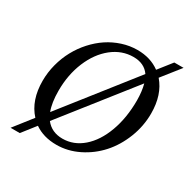

<svg xmlns="http://www.w3.org/2000/svg" viewBox="-195 -1001 1210 1235"><g transform="rotate(30 410.0 -383.0)"><path d="M504.9 -779.8Q602.1 -779.8 670.9 -729L749 -828.1H817.9L710.9 -692.9Q784.2 -608.4 784.2 -469.2Q784.2 -375 749.3 -286.4Q714.4 -197.8 656.2 -133.1Q598.1 -68.4 519 -29.3Q439.9 9.8 356 9.8Q259.8 9.8 192.9 -37.1L115.2 62H46.9L152.8 -73.2Q74.2 -158.7 74.2 -303.2Q74.2 -365.7 90.3 -426.8Q106.4 -487.8 134.8 -540Q163.1 -592.3 203.4 -637Q243.7 -681.6 290.8 -712.9Q337.9 -744.1 393.1 -762Q448.2 -779.8 504.9 -779.8ZM504.9 -728Q419.4 -728 348.1 -671.4Q276.9 -614.7 235.8 -516.4Q194.8 -418 194.8 -299.8Q194.8 -209.5 216.8 -152.8L625 -670.9Q585.9 -728 504.9 -728ZM663.1 -496.1Q663.1 -561.5 648.9 -615.2L244.1 -102.1Q289.6 -43.9 370.1 -43.9Q453.1 -43.9 520 -101.8Q586.9 -159.7 625 -263.2Q663.1 -366.7 663.1 -496.1Z"/></g></svg>

Font: Libre Baskerville
Style: Italic
Weight: 400
Designer: Pablo Impallari, Rodrigo Fuenzalida
Foundry: Pablo Impallari, Rodrigo Fuenzalida
Version: Version 1.000